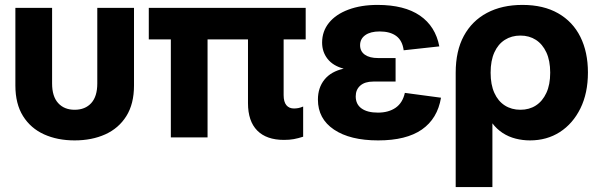

<svg xmlns="http://www.w3.org/2000/svg" viewBox="-20 -554 2419 774"><path d="M280.8 12Q211.5 12 157.6 -12.4Q103.6 -36.9 72.8 -86.1Q42 -135.4 42 -209.4V-522.2H190V-217.4Q190 -165.2 214.5 -138.4Q238.9 -111.5 280.8 -111.5Q323.3 -111.5 347.8 -138.4Q372.2 -165.2 372.2 -217.4V-522.2H520.2V-209.4Q520.2 -135.4 489.4 -86.1Q458.6 -36.9 404.4 -12.4Q350.3 12 280.8 12Z M1124.8 10Q1054.3 10 1017 -27.7Q979.7 -65.4 979.7 -138.3V-449H1123.4V-170.8Q1123.4 -143.5 1134.3 -130.1Q1145.3 -116.7 1164.9 -116.7Q1173.5 -116.7 1182.4 -118.3Q1191.3 -120 1202.1 -124.5V-2.9Q1181.9 3.6 1164.4 6.8Q1147 10 1124.8 10ZM668.7 0V-449H816.7V0ZM579.8 -395.3V-522.2H1212.3V-395.3Z M1504.4 12Q1391.3 12 1326.4 -31.6Q1261.6 -75.2 1261.6 -152.5Q1261.6 -200.3 1287.9 -233Q1314.2 -265.8 1365.5 -277.2Q1322.3 -288.7 1300.4 -316.8Q1278.5 -344.8 1278.5 -382.4Q1278.5 -427.8 1306.1 -462Q1333.8 -496.3 1384.5 -515.2Q1435.2 -534.2 1502 -534.2Q1610.1 -534.2 1672.9 -491.1Q1735.6 -447.9 1751 -367L1607.3 -351.3Q1602.2 -390.5 1577.4 -408.9Q1552.7 -427.2 1510.4 -427.2Q1473.3 -427.2 1452.5 -412.3Q1431.6 -397.4 1431.6 -371.7Q1431.6 -347.1 1450.8 -333.5Q1469.9 -320 1503.8 -320H1574.7V-225.2H1484.9Q1451 -225.2 1432.5 -209Q1414 -192.8 1414 -165.6Q1414 -133.6 1437.5 -116.8Q1460.9 -100 1503.4 -100Q1546.4 -100 1574.8 -119.6Q1603.1 -139.2 1612.1 -179.6L1757.8 -160.1Q1743.7 -75.7 1680.7 -31.8Q1617.7 12 1504.4 12Z M1817 200V-260.8Q1817 -348.8 1849.9 -409.4Q1882.8 -470 1943.2 -502.1Q2003.7 -534.2 2086.1 -534.2Q2170.9 -534.2 2230 -500.4Q2289.1 -466.7 2319.6 -405.4Q2350.1 -344.1 2350.1 -261.7Q2350.1 -178.5 2319.8 -117Q2289.4 -55.5 2237 -21.7Q2184.5 12 2116.5 12Q2086.9 12 2058.6 4.8Q2030.3 -2.4 2006.3 -18Q1982.4 -33.7 1965 -56.8V200ZM2077.9 -111.5Q2113.5 -111.5 2140.3 -128.8Q2167.1 -146.1 2182.5 -179.4Q2198 -212.6 2198 -260.9Q2198 -309.6 2182.5 -342.8Q2167.1 -376 2140.3 -393.3Q2113.5 -410.6 2077.9 -410.6Q2042.3 -410.6 2015.1 -393.3Q1987.9 -376 1972.9 -342.8Q1957.8 -309.6 1957.8 -260.9Q1957.8 -212.6 1972.9 -179.4Q1987.9 -146.1 2015.1 -128.8Q2042.3 -111.5 2077.9 -111.5Z"/></svg>

Font: TikTok Sans Light
Style: Regular
Weight: 300
Version: Version 4.000